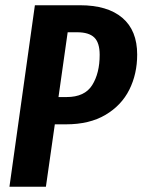

<svg xmlns="http://www.w3.org/2000/svg" viewBox="-20 -712 543 732"><path d="M503 -504Q503 -430 473 -370Q443 -310 382 -274Q321 -238 232 -238H189L155 0H16L113 -692H285Q390 -692 446.5 -644Q503 -596 503 -504ZM360 -503Q360 -549 339.5 -569Q319 -589 274 -589H238L203 -342H234Q303 -342 331.5 -387.5Q360 -433 360 -503Z"/></svg>

Font: Fira Sans Extra Condensed SemiBold
Style: Italic
Weight: 600
Width: 3
Italic angle: -8°
Designer: Carrois Corporate & Edenspiekermann AG
Foundry: Carrois Corporate GbR & Edenspiekermann AG
Version: Version 4.203